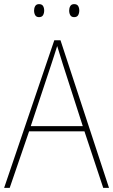

<svg xmlns="http://www.w3.org/2000/svg" viewBox="-20 -910 548 930"><path d="M480 0 389 -274H121L27 0H0L243 -715H273L508 0ZM284 -600Q278 -620 271.5 -640.5Q265 -661 257 -687Q250 -664 243 -643Q236 -622 229 -600L129 -299H381ZM145 -859Q145 -871 150.5 -880.5Q156 -890 169 -890Q183 -890 188.5 -881Q194 -872 194 -859Q194 -846 188.5 -836.5Q183 -827 169 -827Q156 -827 150.5 -836.5Q145 -846 145 -859ZM315 -859Q315 -871 320.5 -880.5Q326 -890 339 -890Q353 -890 358.5 -881Q364 -872 364 -859Q364 -846 358.5 -836.5Q353 -827 339 -827Q326 -827 320.5 -836.5Q315 -846 315 -859Z"/></svg>

Font: Noto Sans Bengali SemiCondensed Thin
Style: Regular
Weight: 100
Width: 4
Designer: Joana Ranito - Universal Thirst; Jelle Bosma - Monotype Design Team
Foundry: Universal Thirst ehf.
Version: Version 3.000; ttfautohint (v1.8.4.7-5d5b)